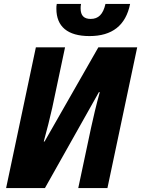

<svg xmlns="http://www.w3.org/2000/svg" viewBox="-20 -954 716 974"><path d="M434 -771C549 -771 618 -825 640 -934H515C503 -881 479 -858 440 -858C406 -858 389 -875 389 -911C389 -919 389 -923 391 -934H268C266 -926 266 -917 266 -910C266 -819 323 -771 434 -771ZM11 0H208L482 -487L486 -486C468 -421 453 -357 442 -306L377 0H525L676 -714H479L206 -236H202C218 -293 234 -359 245 -407L310 -714H162Z"/></svg>

Font: Noto Sans SemiCondensed ExtraBold
Style: Italic
Weight: 800
Width: 4
Italic angle: -12°
Designer: Monotype Design Team
Foundry: Monotype Imaging Inc.
Version: Version 2.013